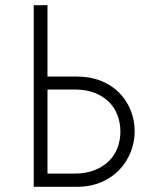

<svg xmlns="http://www.w3.org/2000/svg" viewBox="-20 -720 577 740"><path d="M110 -700H163V-425H275Q328 -425 370 -408Q412 -391 440.5 -361.5Q469 -332 484 -294Q499 -256 499 -214Q499 -173 484 -134.5Q469 -96 440.5 -66Q412 -36 370.5 -18Q329 0 275 0H110ZM268 -51Q311 -51 344 -64Q377 -77 399.5 -99Q422 -121 433 -150.5Q444 -180 444 -213Q444 -246 433 -275.5Q422 -305 400 -327Q378 -349 345 -362Q312 -375 269 -375H163V-51Z"/></svg>

Font: Tilda Sans Light
Style: Regular
Weight: 300
Designer: ParaType Ltd
Foundry: ParaType Ltd
Version: Version 1.009